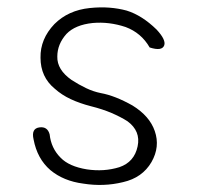

<svg xmlns="http://www.w3.org/2000/svg" viewBox="-20 -504 540 526"><path d="M390 -374Q367 -414 324 -430Q279 -445 234 -441Q186 -436 162 -411Q137 -383 137 -349Q136 -313 176 -285Q196 -272 216 -262.5Q236 -253 256 -249Q295 -242 343 -215Q390 -186 404 -145Q419 -102 395 -60Q370 -17 317 -5Q264 8 208 -1Q154 -8 118 -38Q82 -69 72 -122Q65 -152 88 -155Q110 -158 116 -136Q120 -98 146 -72Q169 -48 218 -40Q265 -33 307 -46Q348 -60 357 -103Q366 -145 329 -172Q310 -184 285.5 -194.5Q261 -205 229 -213Q198 -221 173.5 -232.5Q149 -244 130 -261Q91 -293 91 -346Q90 -397 129 -438Q167 -476 226 -482Q255 -485 280 -483Q305 -481 327 -475Q369 -462 409 -423Q435 -395 430 -380Q424 -363 390 -374Z"/></svg>

Font: Yomogi
Style: Regular
Weight: 400
Designer: satsuyako
Foundry: satsuyako
Version: Version 3.100